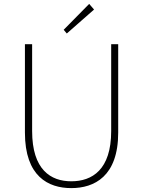

<svg xmlns="http://www.w3.org/2000/svg" viewBox="-20 -953 734 986"><path d="M346 13C464 13 587 -47 587 -272V-726H551V-280C551 -81 453 -22 346 -22C241 -22 145 -81 145 -280V-726H108V-272C108 -47 228 13 346 13ZM323 -781 463 -904 438 -933 307 -800Z"/></svg>

Font: Source Han Sans CN ExtraLight
Style: Regular
Weight: 250
Designer: Ryoko NISHIZUKA (kana & ideographs); Paul D. Hunt (Latin, Greek & Cyrillic); Wenlong ZHANG (bopomofo); Sandoll Communica
Foundry: Adobe Systems Incorporated
Version: Version 1.004;PS 1.004;hotconv 16.6.51;makeotf.lib2.5.65220